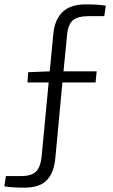

<svg xmlns="http://www.w3.org/2000/svg" viewBox="-72 -720 520 880"><path d="M406 -646H335Q284 -646 261.5 -626.5Q239 -607 235 -555L219 -393H371L366 -342H214L182 1Q176 71 143 105.5Q110 140 41 140Q-21 140 -52 134L-45 87H24Q72 87 93 66.5Q114 46 119 -5L151 -342H54L57 -389L156 -393L172 -561Q184 -700 320 -700Q376 -700 413 -694Z"/></svg>

Font: Exo 2.0 Light
Style: Regular
Weight: 300
Designer: Natanael Gama
Version: Version 1.001;PS 001.001;hotconv 1.0.70;makeotf.lib2.5.58329